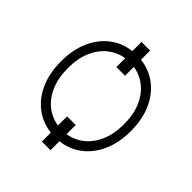

<svg xmlns="http://www.w3.org/2000/svg" viewBox="-238 -984 1237 1237"><g transform="rotate(45 381.0 -365.0)"><path d="M420.1 -818.5V-735.1Q502.5 -725.5 565.3 -677.6Q628.2 -629.6 663.7 -549.5Q699.2 -469.5 699.2 -364Q699.2 -258.5 663.7 -178.4Q628.2 -98.4 565.3 -50.2Q502.5 -2.1 420.1 7.8V89.1H341.3V7.8Q258.9 -2.1 196.2 -50.1Q133.5 -98 98.2 -178.1Q62.9 -258.2 62.9 -364Q62.9 -469.5 98.2 -549.4Q133.5 -629.3 196.2 -677.4Q258.9 -725.5 341.3 -735.1V-818.5ZM420.1 -140.6V-57.2Q481.9 -66.8 530.9 -105.6Q579.9 -144.5 608.3 -209.9Q636.7 -275.2 636.7 -364Q636.7 -452.8 608.3 -517.9Q579.9 -583.1 530.9 -621.8Q481.9 -660.5 420.1 -670.1V-589.5H341.3V-670.1Q279.5 -660.5 230.6 -621.8Q181.8 -583.1 153.4 -517.9Q125 -452.8 125 -364Q125 -275.2 153.4 -209.9Q181.8 -144.5 230.6 -105.6Q279.5 -66.8 341.3 -57.2V-140.6Z"/></g></svg>

Font: Inter UI Light
Style: Regular
Weight: 300
Designer: Rasmus Andersson
Foundry: rsms
Version: 3.2;8d6f07862